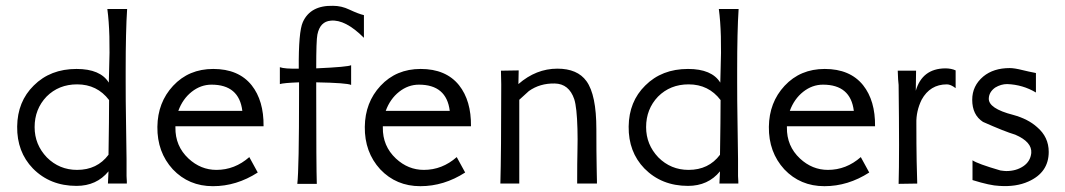

<svg xmlns="http://www.w3.org/2000/svg" viewBox="-20 -631 3660 660"><path d="M349 -600H417Q412 -525 412 -388V-349Q412 -280 413 -227Q415 -103 415 -84V-26Q415 -21 415.5 -16Q416 -11 416 -8Q416 -5 416 -2.5Q416 0 416 0H351L353 -42Q312 8 243 8Q152 8 93 -52Q38 -109 39 -196Q40 -282 96 -337Q153 -394 243 -394Q325 -394 354 -347L355 -387Q360 -518 349 -600ZM245 -341Q182 -341 140 -299Q99 -256 99 -194Q99 -134 141 -90Q184 -47 245 -47Q314 -47 353 -99Q355 -223 355 -287Q314 -341 245 -341Z M713 -394Q800 -394 845 -338Q887 -285 886 -197H583V-193Q582 -129 628 -86Q670 -47 724 -47Q787 -47 837 -91L866 -38Q793 9 712 9Q629 9 574 -49Q520 -108 521 -195Q522 -279 575 -336Q629 -394 713 -394ZM593 -250H813Q802 -340 707 -340Q670 -340 639 -315.5Q608 -291 593 -250Z M1231 -579V-501Q1167 -565 1117 -560Q1080 -557 1071 -512Q1067 -493 1067 -396Q1178 -401 1187 -407V-339Q1173 -346 1067 -348V-312Q1067 -59 1069 1H1002Q1008 -50 1008 -310V-348Q955 -346 942 -342V-400Q958 -394 1007 -395Q1006 -522 1021 -555Q1047 -613 1125 -611Q1154 -611 1181 -598Q1213 -583 1231 -579Z M1426 -394Q1513 -394 1558 -338Q1600 -285 1599 -197H1296V-193Q1295 -129 1341 -86Q1383 -47 1437 -47Q1500 -47 1550 -91L1579 -38Q1506 9 1425 9Q1342 9 1287 -49Q1233 -108 1234 -195Q1235 -279 1288 -336Q1342 -394 1426 -394ZM1306 -250H1526Q1515 -340 1420 -340Q1383 -340 1352 -315.5Q1321 -291 1306 -250Z M2032 0H1964Q1964 -76 1965 -113Q1966 -154 1965 -188Q1963 -262 1954 -290Q1936 -343 1887 -344Q1836 -345 1798 -318L1765 -288V0H1700Q1703 -104 1703 -341Q1703 -365 1702 -388L1763 -389L1762 -342Q1823 -395 1896 -395Q1965 -395 1996 -352Q2030 -305 2030 -187Q2030 -104 2031 -58Q2031 -43 2031.5 -30.5Q2032 -18 2032 -8.5Q2032 1 2032 0Z M2451 -600H2519Q2514 -525 2514 -388V-349Q2514 -280 2515 -227Q2517 -103 2517 -84V-26Q2517 -21 2517.5 -16Q2518 -11 2518 -8Q2518 -5 2518 -2.5Q2518 0 2518 0H2453L2455 -42Q2414 8 2345 8Q2254 8 2195 -52Q2140 -109 2141 -196Q2142 -282 2198 -337Q2255 -394 2345 -394Q2427 -394 2456 -347L2457 -387Q2462 -518 2451 -600ZM2347 -341Q2284 -341 2242 -299Q2201 -256 2201 -194Q2201 -134 2243 -90Q2286 -47 2347 -47Q2416 -47 2455 -99Q2457 -223 2457 -287Q2416 -341 2347 -341Z M2815 -394Q2902 -394 2947 -338Q2989 -285 2988 -197H2685V-193Q2684 -129 2730 -86Q2772 -47 2826 -47Q2889 -47 2939 -91L2968 -38Q2895 9 2814 9Q2731 9 2676 -49Q2622 -108 2623 -195Q2624 -279 2677 -336Q2731 -394 2815 -394ZM2695 -250H2915Q2904 -340 2809 -340Q2772 -340 2741 -315.5Q2710 -291 2695 -250Z M3265 -389V-328Q3248 -341 3235 -341Q3177 -341 3148 -288Q3129 -249 3130 -207Q3130 -131 3131 -77L3133 0L3069 1Q3072 -96 3069 -339Q3067 -353 3066 -388H3129L3128 -319Q3150 -395 3229 -396Q3250 -396 3265 -389Z M3515 -7Q3473 12 3415 8Q3384 7 3323 -12V-80Q3340 -68 3419 -45Q3433 -43 3439 -43Q3473 -43 3497.5 -59.5Q3522 -76 3525 -105Q3528 -143 3470 -168Q3433 -179 3359 -212Q3322 -236 3322 -288Q3322 -336 3360 -368Q3395 -397 3451 -397Q3467 -397 3495 -390Q3515 -385 3541 -380V-313Q3496 -340 3442 -342Q3421 -342 3401 -330Q3380 -315 3379 -293Q3377 -258 3463 -236Q3514 -222 3545 -194Q3585 -160 3585 -109Q3585 -38 3515 -7Z"/></svg>

Font: GFS Neohellenic Rg
Style: Regular
Weight: 400
Designer: Takis Katsoulidis and George D. Matthiopoulos
Foundry: Takis Katsoulidis and George D. Matthiopoulos
Version: Version 1.0